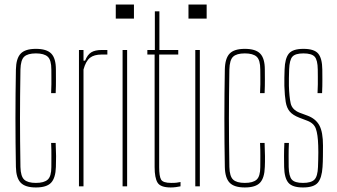

<svg xmlns="http://www.w3.org/2000/svg" viewBox="-20 -820 1484 845"><path d="M205 -410Q206 -431 206.2 -449Q206.5 -467 206.2 -483Q206 -499 206 -514Q206 -556 190 -570.5Q174 -585 138 -585Q102 -585 86.5 -570.5Q71 -556 70 -514Q69 -450.5 68.5 -399Q68 -347.5 68 -299.5Q68 -251.5 68.5 -200Q69 -148.5 70 -85Q71 -44 86.5 -29.5Q102 -15 138 -15Q174 -15 190 -29.5Q206 -44 206 -85Q206 -108.5 206.2 -134Q206.5 -159.5 205 -191H225Q226.5 -159 226.8 -133Q227 -107 226 -85Q224.5 -37 205 -16Q185.5 5 138 5Q91 5 71 -16Q51 -37 50 -85Q49 -138.5 48.5 -192.2Q48 -246 48 -299.5Q48 -353 48.5 -406.8Q49 -460.5 50 -514Q51 -563 71 -584Q91 -605 138 -605Q185.5 -605 205.8 -584Q226 -563 226 -514Q226 -493 226.2 -467.8Q226.5 -442.5 225 -410Z M327.5 0V-600H347.5V-553H354.5Q365 -579.5 381.8 -589.8Q398.5 -600 427.5 -600Q433.5 -600 440 -600Q446.5 -600 452.5 -600V-580H427.5Q394 -580 375.8 -565.5Q357.5 -551 347.5 -514V0Z M489.5 -738V-800H569.5V-738ZM519.5 0V-600H539.5V0Z M731.5 5Q686.5 5 673.5 -16Q660.5 -37 660.5 -85V-580H628.5V-600H661.5V-770H681.5V-600H764.5V-580H680.5V-85Q680.5 -44 689 -29.5Q697.5 -15 733.5 -15Q749.5 -15 756.8 -16Q764 -17 774.5 -19V0Q765 2 754 3.5Q743 5 731.5 5Z M809.5 -738V-800H889.5V-738ZM839.5 0V-600H859.5V0Z M1124.5 -410Q1125.5 -431 1125.8 -449Q1126 -467 1125.8 -483Q1125.5 -499 1125.5 -514Q1125.5 -556 1109.5 -570.5Q1093.5 -585 1057.5 -585Q1021.5 -585 1006 -570.5Q990.5 -556 989.5 -514Q988.5 -450.5 988 -399Q987.5 -347.5 987.5 -299.5Q987.5 -251.5 988 -200Q988.5 -148.5 989.5 -85Q990.5 -44 1006 -29.5Q1021.5 -15 1057.5 -15Q1093.5 -15 1109.5 -29.5Q1125.5 -44 1125.5 -85Q1125.5 -108.5 1125.8 -134Q1126 -159.5 1124.5 -191H1144.5Q1146 -159 1146.2 -133Q1146.5 -107 1145.5 -85Q1144 -37 1124.5 -16Q1105 5 1057.5 5Q1010.5 5 990.5 -16Q970.5 -37 969.5 -85Q968.5 -138.5 968 -192.2Q967.5 -246 967.5 -299.5Q967.5 -353 968 -406.8Q968.5 -460.5 969.5 -514Q970.5 -563 990.5 -584Q1010.5 -605 1057.5 -605Q1105 -605 1125.2 -584Q1145.5 -563 1145.5 -514Q1145.5 -493 1145.8 -467.8Q1146 -442.5 1144.5 -410Z M1313.5 5Q1266.5 5 1249 -16Q1231.5 -37 1230.5 -85Q1230 -107 1230 -133Q1230 -159 1231.5 -191H1251.5Q1250 -159.5 1250.2 -134Q1250.5 -108.5 1250.5 -85Q1251.5 -44 1264.5 -29.5Q1277.5 -15 1313.5 -15Q1349.5 -15 1363.8 -29.5Q1378 -44 1379.5 -85Q1380 -101 1380.5 -117.5Q1381 -134 1381 -149.8Q1381 -165.5 1380.5 -179Q1379 -228.5 1370.2 -253.2Q1361.5 -278 1331.5 -289L1297.5 -302Q1269 -313 1255.5 -328.8Q1242 -344.5 1237.5 -371.2Q1233 -398 1231.5 -442Q1231 -461.5 1231.5 -478Q1232 -494.5 1232.5 -514Q1234 -563 1251.2 -584Q1268.5 -605 1315.5 -605Q1363 -605 1380.5 -584Q1398 -563 1398.5 -514Q1398.5 -493 1398.8 -467.8Q1399 -442.5 1397.5 -410H1377.5Q1378.5 -431 1378.8 -449Q1379 -467 1378.8 -483Q1378.5 -499 1378.5 -514Q1378 -556 1364.8 -570.5Q1351.5 -585 1315.5 -585Q1279.5 -585 1266.8 -570.5Q1254 -556 1252.5 -514Q1252 -493 1251.5 -476.5Q1251 -460 1251.5 -442Q1253 -394 1259.2 -365.5Q1265.5 -337 1298.5 -324L1333.5 -311Q1369.5 -297.5 1385.5 -268.2Q1401.5 -239 1401.5 -179Q1401.5 -157.5 1401.2 -132.2Q1401 -107 1399.5 -85Q1396.5 -37 1378.8 -16Q1361 5 1313.5 5Z"/></svg>

Font: Big Shoulders Thin
Style: Regular
Weight: 100
Designer: Patric King
Foundry: XO Type Co
Version: Version 2.002